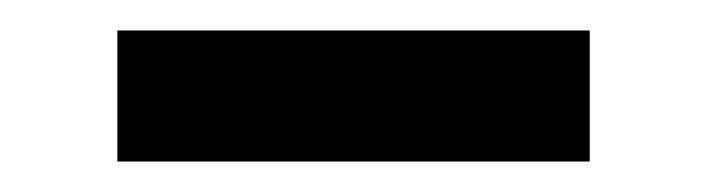

<svg xmlns="http://www.w3.org/2000/svg" viewBox="-20 -374 464 126"><path d="M57 -268V-354H367V-268Z"/></svg>

Font: Cabin Resolve
Style: Regular-Resolve
Weight: 400
Designer: Pablo Impallari
Foundry: Pablo Impallari. http://www.impallari.com Igino Marini. http://www.ikern.com
Version: Version 3.001